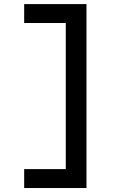

<svg xmlns="http://www.w3.org/2000/svg" viewBox="-20 -818 626 942"><path d="M98.6 104.5V11.7H302.7V-705.1H98.6V-797.9H404.3V104.5Z"/></svg>

Font: CaskaydiaCove NFP
Style: Regular
Weight: 400
Designer: Aaron Bell
Foundry: Saja Typeworks
Version: Version 2111.001; VTT 6.35;Nerd Fonts 3.1.1